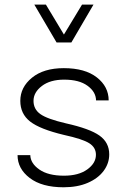

<svg xmlns="http://www.w3.org/2000/svg" viewBox="-20 -792 535 817"><path d="M251.5 -502Q341.8 -502 392.1 -462.6Q442.4 -423.3 442.4 -364.7H388.7Q388.2 -400.9 352.5 -427Q316.9 -453.1 252.9 -453.1Q193.4 -453.1 158 -426Q122.6 -398.9 122.6 -362.8Q122.6 -327.1 151.9 -306.4Q181.2 -285.6 260.7 -267.1Q361.8 -244.6 403.3 -215.1Q444.8 -185.5 444.8 -135.3Q444.8 -96.7 420.9 -64.7Q397 -32.7 353.3 -13.9Q309.6 4.9 250.5 4.9Q158.2 4.9 106.4 -34.7Q54.7 -74.2 54.7 -131.8H108.9Q109.9 -96.7 147.5 -70.6Q185.1 -44.4 252 -44.4Q314.5 -44.4 351.3 -71Q388.2 -97.7 388.2 -133.3Q388.2 -164.6 359.6 -182.6Q331.1 -200.7 252.4 -217.8Q149.9 -242.2 108.2 -274.9Q66.4 -307.6 66.4 -362.8Q66.4 -420.9 116.2 -461.4Q166 -502 251.5 -502ZM126 -772.5H175.3L252 -645L329.1 -772.5H377.9L283.7 -611.3H220.7Z"/></svg>

Font: Estedad-FD Light
Style: Regular
Weight: 300
Designer: Amin Abedi
Version: Version 7.3